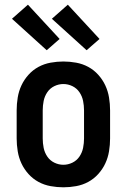

<svg xmlns="http://www.w3.org/2000/svg" viewBox="-20 -790 540 818"><path d="M250 8Q223 8 195.5 3Q168 -2 144 -15Q120 -28 101.5 -48.5Q83 -69 71.5 -93.5Q60 -118 55.5 -145.5Q51 -173 51 -200V-320Q51 -347 55.5 -374.5Q60 -402 71.5 -426.5Q83 -451 101.5 -471.5Q120 -492 144 -505Q168 -518 195.5 -523Q223 -528 250 -528Q277 -528 304.5 -523Q332 -518 356 -505Q380 -492 398.5 -471.5Q417 -451 428.5 -426.5Q440 -402 444.5 -374.5Q449 -347 449 -320V-200Q449 -173 444.5 -145.5Q440 -118 428.5 -93.5Q417 -69 398.5 -48.5Q380 -28 356 -15Q332 -2 304.5 3Q277 8 250 8ZM250 -88Q270 -88 288.5 -97Q307 -106 318.5 -123Q330 -140 334 -160Q338 -180 338 -200V-320Q338 -340 334 -360Q330 -380 318.5 -397Q307 -414 288.5 -423Q270 -432 250 -432Q230 -432 211.5 -423Q193 -414 181.5 -397Q170 -380 166 -360Q162 -340 162 -320V-200Q162 -180 166 -160Q170 -140 181.5 -123Q193 -106 211.5 -97Q230 -88 250 -88ZM349 -576 201 -710 269 -770 404 -624ZM179 -576 31 -710 99 -770 234 -624Z"/></svg>

Font: Iosevka SS04
Style: Bold
Weight: 700
Monospace: yes
Designer: Belleve Invis
Foundry: Belleve Invis
Version: Version 19.0.0; ttfautohint (v1.8.4)